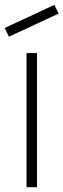

<svg xmlns="http://www.w3.org/2000/svg" viewBox="-28 -785 266 805"><path d="M9.4 -631.2 -8.3 -667.7 200 -764.6 217.7 -728.1ZM83.3 -562.5H127.1V0H83.3Z"/></svg>

Font: Manrope3 Thin
Style: Regular
Weight: 100
Width: 4
Designer: Mikhail Sharanda
Foundry: Mikhail Sharanda
Version: Version 3.000;PS 003.000;hotconv 1.0.88;makeotf.lib2.5.64775